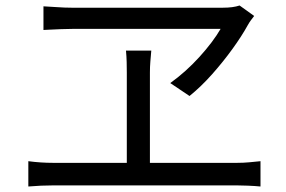

<svg xmlns="http://www.w3.org/2000/svg" viewBox="-20 -712 1040 698"><path d="M904 -654Q897 -645 891.5 -637.5Q886 -630 881 -621Q859 -581 825 -534Q791 -487 751 -442Q711 -397 669 -363L599 -410Q656 -451 705 -505Q754 -559 782 -607Q763 -607 720.5 -607Q678 -607 623 -607Q568 -607 509 -607Q450 -607 396 -607Q342 -607 302 -607Q262 -607 245 -607Q227 -607 201.5 -606Q176 -605 157 -604Q138 -603 138 -603V-689Q161 -688 188 -686Q215 -684 240 -684Q260 -684 301.5 -684Q343 -684 397.5 -684Q452 -684 511 -684Q570 -684 625.5 -684Q681 -684 724.5 -684Q768 -684 791 -684Q827 -684 851 -692ZM83 -126Q128 -120 173 -120H441V-448Q441 -465 440.5 -486Q440 -507 438 -528H530Q528 -506 526.5 -487Q525 -468 525 -448V-120H842Q865 -120 886 -122Q907 -124 927 -126V-34Q906 -36 881.5 -37Q857 -38 842 -38H173Q152 -38 129 -37Q106 -36 83 -34Z"/></svg>

Font: Go Noto Kurrent-Regular
Style: Regular
Weight: 400
Designer: Monotype Design Team
Foundry: Monotype Imaging Inc.
Version: Version 2.012; ttfautohint (v1.8.4.7-5d5b)